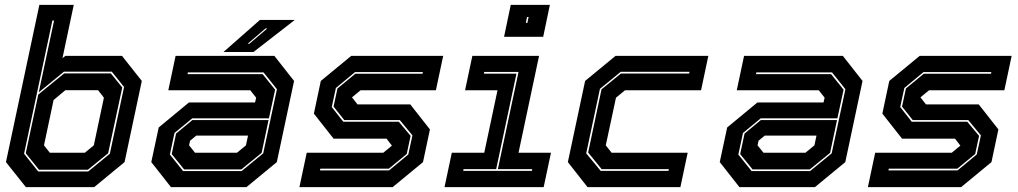

<svg xmlns="http://www.w3.org/2000/svg" viewBox="-20 -770 4190 790"><path d="M86.5 0 4.5 -103 142 -750H283.5L237 -530.5L249 -540H482L563.5 -437L492.5 -103L367.5 0ZM140.5 -71.5 86 -139.5 137.5 -381 244 -468H436L483 -410L425 -139.5L341.5 -71.5ZM185 -141.5H329L366 -172L407.5 -368L383.5 -399H249L200.5 -358.5L161 -172ZM137 -64.5H343L432 -137.5L490.5 -412L440 -475H243L139.5 -390L202.5 -685.5H195.5L79 -137.5Z M683.5 0 602.5 -103 633 -245.5 757.5 -348.5H1029.5L1034 -368L1010 -398.5H672.5L702.5 -540H1109L1190 -437L1119 -103L994 0ZM737.5 -73 686.5 -136 704.5 -220.5 771.5 -276H1085L1056.5 -141L973 -73ZM733.5 -66H974L1063 -139L1119.5 -403L1064.5 -472H753L751.5 -465H1060.5L1112 -401L1086.5 -283H771L698 -223L679 -134ZM782.5 -141.5H955L992 -172L1000.5 -212H787.5L762 -191L758 -172ZM899.5 -556 1049.5 -688H1193L1023 -556ZM999 -590H1006L1080 -653H1072.5Z M1212 0 1242 -141.5H1557L1594 -172L1593.5 -169.5L1570.5 -199.5H1352.5L1271.5 -302.5L1300 -437L1425 -540H1803.5L1773.5 -398.5H1463.5L1426.5 -368L1427 -371L1451 -340.5H1668L1749 -237.5L1720.5 -103L1595.5 0ZM1296.5 -69H1581L1660 -134.5L1677 -213L1625 -276H1396.5L1352.5 -331.5L1368.5 -406L1442 -466.5H1718.5L1720 -473.5H1441L1362 -408L1345 -329.5L1392.5 -269H1621L1669.5 -211L1653.5 -136.5L1580 -76H1298Z M2054 -618.5 2081.5 -750H2242.5L2215 -618.5ZM2143.5 -676H2150L2155 -700H2148.5ZM1809 0 1839 -141.5H1972.5L2027 -398.5H1893.5L1923.5 -540H2198L2113.5 -141.5H2247L2217 0ZM1886 -67H2168.5L2170 -74H2028.5L2113.5 -474H1972.5L1971 -467H2105L2021.5 -74H1887.5Z M2397.5 0 2316.5 -103 2387.5 -437 2512.5 -540H2894.5L2864.5 -398.5H2551.5L2514.5 -368L2472.5 -172L2496.5 -141.5H2809.5L2779.5 0ZM2451.5 -67H2730.5L2732 -74H2455.5L2400 -142.5L2455 -402.5L2535 -467.5H2815.5L2817 -474.5H2534L2448.5 -404.5L2392 -139Z M3022.5 0 2941.5 -103 2972 -245.5 3096.5 -348.5H3368.5L3373 -368L3349 -398.5H3011.5L3041.5 -540H3448L3529 -437L3458 -103L3333 0ZM3076.5 -73 3025.5 -136 3043.5 -220.5 3110.5 -276H3424L3395.5 -141L3312 -73ZM3072.5 -66H3313L3402 -139L3458.5 -403L3403.5 -472H3092L3090.5 -465H3399.5L3451 -401L3425.5 -283H3110L3037 -223L3018 -134ZM3121.5 -141.5H3294L3331 -172L3339.5 -212H3126.5L3101 -191L3097 -172Z M3551 0 3581 -141.5H3896L3933 -172L3932.5 -169.5L3909.5 -199.5H3691.5L3610.5 -302.5L3639 -437L3764 -540H4142.5L4112.5 -398.5H3802.5L3765.5 -368L3766 -371L3790 -340.5H4007L4088 -237.5L4059.5 -103L3934.5 0ZM3635.5 -69H3920L3999 -134.5L4016 -213L3964 -276H3735.5L3691.5 -331.5L3707.5 -406L3781 -466.5H4057.5L4059 -473.5H3780L3701 -408L3684 -329.5L3731.5 -269H3960L4008.5 -211L3992.5 -136.5L3919 -76H3637Z"/></svg>

Font: Tourney ExtraBold
Style: Italic
Weight: 800
Italic angle: -12°
Version: Version 1.015